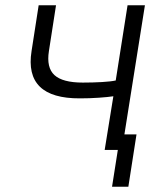

<svg xmlns="http://www.w3.org/2000/svg" viewBox="-20 -570 640 730"><path d="M378 0 411 -204Q392 -201 356.5 -198.5Q321 -196 284 -196Q71 -195 100 -376L127 -550H193L166 -376Q156 -313 187 -284.5Q218 -256 295 -256Q333 -256 367.5 -258Q402 -260 420 -264L465 -550H531L453 -59H499L468 140H406L428 0Z"/></svg>

Font: NKDuy Mono ExtraLight
Style: Italic
Weight: 200
Italic angle: -9°
Monospace: yes
Designer: NKDuy
Foundry: NKDuy
Version: Version 2.251; ttfautohint (v1.8.4.7-5d5b)